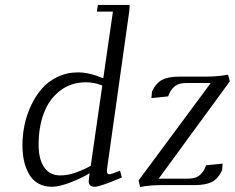

<svg xmlns="http://www.w3.org/2000/svg" viewBox="-20 -749 950 777"><path d="M70.8 -162.1Q70.8 -201.2 78.9 -241.2Q86.9 -281.2 104.7 -320.1Q122.6 -358.9 148.2 -388.9Q173.8 -418.9 212.2 -437.5Q250.5 -456.1 295.9 -456.1Q341.3 -456.1 397.9 -432.1L437 -702.1H372.1L376 -729H504.9L502.9 -702.1L413.1 -64.9Q410.2 -43.9 421.9 -43.9Q430.2 -43.9 465.8 -58.1L473.1 -30.8Q384.8 6.8 363.8 6.8Q338.9 6.8 338.9 -16.1Q338.9 -19.5 340.8 -33.2L342.8 -47.9Q313.5 -29.8 267.1 -11.5Q220.7 6.8 189.9 6.8Q158.2 6.8 134.5 -6.8Q110.8 -20.5 97.2 -44.9Q83.5 -69.3 77.1 -98.4Q70.8 -127.4 70.8 -162.1ZM136.2 -163.1Q136.2 -105 158.7 -72Q181.2 -39.1 224.1 -39.1Q254.9 -39.1 289.1 -51.5Q323.2 -64 347.2 -78.1L394 -402.8Q361.8 -416 328.1 -416Q267.1 -416 222.9 -381.8Q178.7 -347.7 157.5 -291.3Q136.2 -234.9 136.2 -163.1ZM541 -19 833 -413.1H735.8Q706.5 -413.1 691.4 -402.8Q676.3 -392.6 666 -372.1L660.2 -358.9L592.8 -352.1L595.2 -378.9Q611.3 -413.1 636.2 -426Q661.1 -439 707 -439H815.9Q860.8 -439 902.8 -446.8L910.2 -419.9L622.1 -25.9H737.8Q767.1 -25.9 782.5 -35.9Q797.9 -45.9 808.1 -65.9L814 -80.1L880.9 -86.9L878.9 -60.1Q862.8 -25.9 837.9 -12.9Q813 0 767.1 0H633.8Q587.9 0 546.9 7.8Z"/></svg>

Font: Dehuti
Style: Italic
Weight: 400
Version: Version 1.2